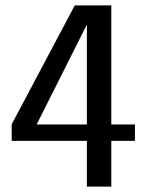

<svg xmlns="http://www.w3.org/2000/svg" viewBox="-20 -695 560 715"><path d="M303.5 0H394.5V-170.5H482.5V-231.5H394.5V-675H258.5L23.5 -232V-170.5H303.5ZM116.5 -231.5 303.5 -603.5V-231.5Z"/></svg>

Font: Anybody
Style: Regular
Weight: 400
Designer: Tyler Finck
Foundry: Etcetera Type Company
Version: Version 1.110